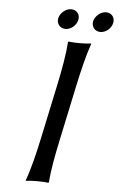

<svg xmlns="http://www.w3.org/2000/svg" viewBox="-56 -835 543 877"><g transform="rotate(5 216.0 -396.5)"><path d="M201 -445 149 -200C133 -125 116 -54 96 0V3C96 3 114 0 149 0C183 0 199 3 199 3L202 0C206 -57 219 -125 235 -200L287 -445C303 -520 320 -592 339 -645V-648C339 -648 321 -645 286 -645C252 -645 236 -648 236 -648L233 -645C229 -588 217 -520 201 -445ZM179 -750C174 -725 191 -704 216 -704C241 -704 266 -725 271 -750C277 -775 260 -796 235 -796C210 -796 185 -775 179 -750ZM339 -750C334 -725 351 -704 376 -704C401 -704 426 -725 431 -750C437 -775 420 -796 395 -796C370 -796 345 -775 339 -750Z"/></g></svg>

Font: Libertinus Sans
Style: Italic
Weight: 400
Italic angle: -12°
Designer: Philipp H. Poll, Khaled Hosny
Foundry: Caleb Maclennan
Version: Version 7.050;RELEASE